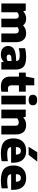

<svg xmlns="http://www.w3.org/2000/svg" viewBox="1708 -2556 858 4314"><g transform="rotate(90 2137.0 -399.0)"><path d="M58.5 0V-548.5H219.5L232 -496.5H241Q301.5 -557.5 401.5 -557.5Q448 -557.5 486.2 -540.8Q524.5 -524 550.5 -488Q589.5 -525.5 634.5 -541.5Q679.5 -557.5 725 -557.5Q784 -557.5 829.8 -533.8Q875.5 -510 901.5 -458.2Q927.5 -406.5 927.5 -322V0H731.5V-311.5Q731.5 -357 713.2 -374.2Q695 -391.5 666 -391.5Q619 -391.5 590.5 -364Q592 -346 592 -327V0H399.5V-311.5Q399.5 -357 383.2 -374.2Q367 -391.5 337.5 -391.5Q284.5 -391.5 255 -354.5V0Z M1208 10.5Q1112.5 10.5 1062.5 -35.5Q1012.5 -81.5 1012.5 -152.5Q1012.5 -231 1072 -276Q1131.5 -321 1264.5 -328.5L1350.5 -334Q1347.5 -378 1318.5 -395.8Q1289.5 -413.5 1221.5 -413.5Q1188 -413.5 1144.8 -408Q1101.5 -402.5 1062.5 -391.5V-533Q1108 -545.5 1160.5 -551.5Q1213 -557.5 1257.5 -557.5Q1357.5 -557.5 1420.5 -534Q1483.5 -510.5 1513.2 -455.5Q1543 -400.5 1543 -306V0H1380.5L1367.5 -50H1359Q1332 -18.5 1292.8 -4Q1253.5 10.5 1208 10.5ZM1206 -169.5Q1206 -146.5 1222.8 -133Q1239.5 -119.5 1272.5 -119.5Q1292 -119.5 1312.5 -124.8Q1333 -130 1351 -143V-230L1284 -225.5Q1241.5 -222.5 1223.8 -208.2Q1206 -194 1206 -169.5Z M1926.5 10.5Q1816.5 10.5 1758.5 -42.2Q1700.5 -95 1700.5 -205.5V-395.5H1611.5V-548.5H1700.5L1736.5 -740H1897V-548.5H2039V-395.5H1897V-239.5Q1897 -186.5 1916.8 -167Q1936.5 -147.5 1983 -147.5Q2006 -147.5 2040.5 -153.5V-2.5Q2017 3 1986.2 6.8Q1955.5 10.5 1926.5 10.5Z M2129 0V-548.5H2326V0ZM2227.5 -614Q2166.5 -614 2138 -638.8Q2109.5 -663.5 2109.5 -709.5Q2109.5 -755.5 2138 -780.2Q2166.5 -805 2227.5 -805Q2288.5 -805 2317 -780.2Q2345.5 -755.5 2345.5 -709.5Q2345.5 -663.5 2317 -638.8Q2288.5 -614 2227.5 -614Z M2442.5 0V-548.5H2603.5L2616 -496.5H2625Q2690 -557.5 2793 -557.5Q2853.5 -557.5 2900.5 -533.8Q2947.5 -510 2974.2 -458Q3001 -406 3001 -322.5V0H2804.5V-311Q2804.5 -357 2785.8 -374.2Q2767 -391.5 2732.5 -391.5Q2706.5 -391.5 2681.2 -382Q2656 -372.5 2639 -354.5V0Z M3425.5 10.5Q3251 10.5 3170 -57.8Q3089 -126 3089 -273.5Q3089 -406 3162 -481.8Q3235 -557.5 3372.5 -557.5Q3503 -557.5 3569.8 -481Q3636.5 -404.5 3636.5 -267V-220H3284Q3287 -188 3303.2 -168.5Q3319.5 -149 3355.8 -140.2Q3392 -131.5 3455.5 -131.5Q3489 -131.5 3527.5 -135.8Q3566 -140 3602.5 -147V-6.5Q3554 3 3510.2 6.8Q3466.5 10.5 3425.5 10.5ZM3369.5 -438Q3327.5 -438 3306.2 -412.8Q3285 -387.5 3283.5 -327H3455Q3453.5 -387 3432.5 -412.5Q3411.5 -438 3369.5 -438ZM3277.5 -613 3399.5 -808H3611.5L3460.5 -613Z M4034.5 10.5Q3860 10.5 3779 -57.8Q3698 -126 3698 -273.5Q3698 -406 3771 -481.8Q3844 -557.5 3981.5 -557.5Q4112 -557.5 4178.8 -481Q4245.5 -404.5 4245.5 -267V-220H3893Q3896 -188 3912.2 -168.5Q3928.5 -149 3964.8 -140.2Q4001 -131.5 4064.5 -131.5Q4098 -131.5 4136.5 -135.8Q4175 -140 4211.5 -147V-6.5Q4163 3 4119.2 6.8Q4075.5 10.5 4034.5 10.5ZM3978.5 -438Q3936.5 -438 3915.2 -412.8Q3894 -387.5 3892.5 -327H4064Q4062.5 -387 4041.5 -412.5Q4020.5 -438 3978.5 -438Z"/></g></svg>

Font: Encode Sans SmExp XBd
Style: Regular
Weight: 800
Width: 6
Designer: Multiple Designers
Foundry: Impallari Type
Version: Version 3.002; ttfautohint (v1.8.3) -l 8 -r 50 -G 200 -x 14 